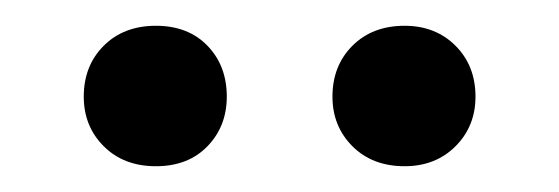

<svg xmlns="http://www.w3.org/2000/svg" viewBox="-20 -674 434 149"><path d="M45 -599Q45 -623 60.5 -638.5Q76 -654 101 -654Q126 -654 141 -638.5Q156 -623 156 -599Q156 -576 141 -560.5Q126 -545 101 -545Q76 -545 60.5 -560.5Q45 -576 45 -599ZM238 -599Q238 -623 253.5 -638.5Q269 -654 294 -654Q318 -654 333.5 -638.5Q349 -623 349 -599Q349 -576 333.5 -560.5Q318 -545 294 -545Q269 -545 253.5 -560.5Q238 -576 238 -599Z"/></svg>

Font: K2D
Style: Regular
Weight: 400
Version: Version 1.000; ttfautohint (v1.6)